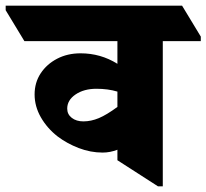

<svg xmlns="http://www.w3.org/2000/svg" viewBox="-94 -647 728 677"><path d="M268 -109Q225 -109 183.5 -125Q142 -141 109 -166Q72 -195 50 -233.5Q28 -272 28 -314Q28 -356 49.5 -388.5Q71 -421 107.5 -440Q144 -459 190 -459Q261 -459 320 -422V-502H-8L-74 -611V-627H548L614 -518V-502H480V10H463L320 -82V-119Q294 -109 268 -109ZM143 -264Q143 -244 159 -231.5Q175 -219 200 -219Q227 -219 254.5 -230.5Q282 -242 320 -270V-324Q287 -334 246 -334Q202 -334 172.5 -314Q143 -294 143 -264Z"/></svg>

Font: Noto Serif Devanagari Black
Style: Regular
Weight: 900
Designer: Universal Thirst, Indian Type Foundry and the Monotype Design Team
Foundry: Monotype Imaging Inc.
Version: Version 2.004; ttfautohint (v1.8.4.7-5d5b)